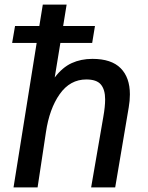

<svg xmlns="http://www.w3.org/2000/svg" viewBox="-20 -810 640 830"><path d="M138.5 -624.5H32.5L45 -697.5H150L165 -790H268L253 -697.5H390.5L378.5 -624.5H241L216.5 -475Q250 -519 290 -537.2Q330 -555.5 379.5 -555.5Q461.5 -555.5 501.5 -515.2Q541.5 -475 541.5 -402Q541.5 -374.5 536.5 -346L478 0H374L426.5 -304Q434.5 -349 434.5 -380.5Q434.5 -422.5 416.2 -444.5Q398 -466.5 353 -466.5Q283 -466.5 238.2 -403.2Q193.5 -340 178.5 -238L142.5 0H38.5Z"/></svg>

Font: JuliaMono MediumItalic
Style: Regular
Weight: 500
Italic angle: -9°
Monospace: yes
Designer: cormullion
Foundry: corm
Version: Version 0.049; ttfautohint (v1.8.4)